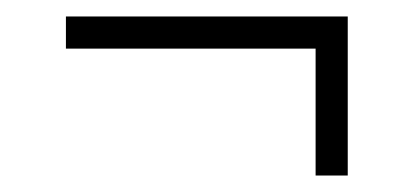

<svg xmlns="http://www.w3.org/2000/svg" viewBox="-20 -294 501 233"><path d="M363 -81V-235H60V-274H402V-81Z"/></svg>

Font: Saira ExtraCondensed ExtraLight
Style: Regular
Weight: 250
Width: 2
Designer: Hector Gatti with collaboration of the Omnibus-Type team
Foundry: Omnibus-Type
Version: Version 1.101